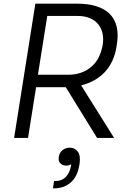

<svg xmlns="http://www.w3.org/2000/svg" viewBox="-20 -753 727 1048"><path d="M57 0 173 -733H401Q522 -733 579 -677Q622 -633 622 -560Q622 -537 618 -512L616 -498Q602 -413 552.5 -360Q503 -307 423 -287L603 0H510L339 -277H329H177L133 0ZM238 -666 187 -345H352Q392 -345 424.5 -357Q457 -369 481 -390.5Q505 -412 519.5 -441.5Q534 -471 540 -505Q543 -522 543 -538Q543 -554 540 -569Q534 -598 517 -619.5Q500 -641 471.5 -653.5Q443 -666 403 -666ZM269 275 275 235H284Q318 235 339.5 212.5Q361 190 368 150L369 144Q355 151 342 151Q322 151 310 139Q300 130 300 114Q300 109 301 103Q305 79 322 66Q339 53 360 53Q389 53 405 75Q416 90 416 117Q416 129 414 143L413 148Q403 211 366 243Q329 275 276 275Z"/></svg>

Font: Sora Light
Style: Italic
Weight: 300
Designer: Jonathan Barnbrook, Juli√°n Moncada
Version: Version 1.000